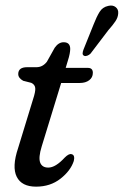

<svg xmlns="http://www.w3.org/2000/svg" viewBox="-20 -672 451 700"><path d="M94 -370 64.5 -377.5Q46.5 -387.5 46.5 -402Q46.5 -427 79 -427H113Q135.5 -427 151 -447L179.5 -498Q193.5 -518 212 -518Q236 -518 236 -493.5Q236 -486.5 234 -475.8Q232 -465 227 -449.5L219.5 -424.5H300.5Q318.5 -424.5 318.5 -406.5Q318.5 -389.5 305.2 -379.5Q292 -369.5 271 -369.5H203L132 -138Q119.5 -97.5 126.5 -79.2Q133.5 -61 156 -61Q182.5 -61 216 -97.5Q231 -112.5 240.5 -110Q248 -108.5 249.8 -101.5Q251.5 -94.5 249 -85Q237.5 -49.5 200.5 -20.5Q163.5 8.5 111.5 8.5Q59 8.5 41 -27.5Q23 -63.5 46 -132L100 -308.5Q110 -338.5 108.5 -351.2Q107 -364 94 -370ZM321.5 -583.5Q332 -610.5 342.8 -628.2Q353.5 -646 374.5 -650.5Q391 -654.5 401.5 -646.2Q412 -638 411 -624Q410.5 -609 401 -594.8Q391.5 -580.5 375 -562L310 -476.5Q305 -471.5 298.2 -469Q291.5 -466.5 287 -468.5Q281 -471 281.2 -477.5Q281.5 -484 284.5 -491.5Z"/></svg>

Font: Fraunces 144pt SuperSoft
Style: Italic
Weight: 400
Italic angle: -16°
Version: Version 1.000;[b76b70a41]